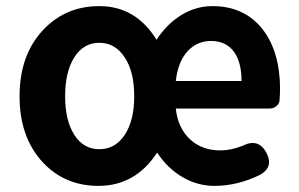

<svg xmlns="http://www.w3.org/2000/svg" viewBox="-20 -594 978 628"><path d="M302 14Q192 14 120 -63Q44 -145 44 -279Q44 -415 122 -497Q195 -574 305 -574Q424 -574 492 -464Q526 -516 573.5 -545Q621 -574 675 -574Q780 -574 840 -497Q896 -423 896 -303Q896 -285 894 -263Q892 -253 883 -246Q874 -239 861 -239H722H555Q562 -174 603 -137Q642 -102 701 -102Q735 -102 773 -117Q826 -144 852 -93Q875 -48 832 -23Q758 14 681 14Q626 14 576.5 -15Q527 -44 494 -95Q423 14 302 14ZM305 -106Q357 -106 388 -153Q419 -200 419 -279Q419 -360 388 -406Q357 -454 305 -454Q253 -454 223 -406.5Q193 -359 193 -279.5Q193 -200 223 -153Q253 -106 305 -106ZM555 -329H662H770Q770 -391 745 -425Q719 -460 670 -460Q625 -460 594 -427Q562 -392 555 -329Z"/></svg>

Font: GenSenRounded TW B
Style: Regular
Weight: 700
Version: Version 1.501;PS 1;hotconv 16.6.51;makeotf.lib2.5.65220